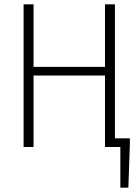

<svg xmlns="http://www.w3.org/2000/svg" viewBox="-20 -679 640 887"><path d="M89 0V-659H135V-370H465V-659H511V-40H580V-14L573 188H536V0H465V-330H135V0Z"/></svg>

Font: Source Code Pro Light
Style: Regular
Weight: 300
Monospace: yes
Designer: Paul D. Hunt, Teo Tuominen
Foundry: Adobe Systems Incorporated
Version: Version 2.030;PS 1.000;hotconv 16.6.51;makeotf.lib2.5.65220